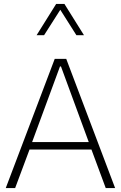

<svg xmlns="http://www.w3.org/2000/svg" viewBox="-20 -958 615 978"><path d="M445.8 -196.3 518.6 0H566.4L317.4 -658.2H258.8L9.3 0H57.1L130.4 -196.3ZM290.5 -619.6 432.1 -234.4H143.6L285.6 -619.6ZM308.1 -938H266.1L166.5 -778.8H204.6L287.1 -908.2L369.1 -778.8H407.7Z"/></svg>

Font: Estedad ExtraLight
Style: Regular
Weight: 200
Designer: Amin Abedi
Version: Version 7.3